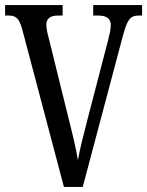

<svg xmlns="http://www.w3.org/2000/svg" viewBox="-20 -734 578 754"><path d="M67 -620 231 0H305L463 -595C481 -660 492 -673 526 -673H538V-714H346V-673H365C399 -673 415 -661 415 -635C415 -618 410 -598 405 -578L322 -259C305 -194 295 -153 286 -105C278 -152 268 -195 252 -258L171 -586C166 -604 162 -622 162 -637C162 -660 176 -673 208 -673H226V-714H0V-673H13C43 -673 55 -662 67 -620Z"/></svg>

Font: Noto Serif Lao ExtCond
Style: Regular
Weight: 400
Width: 2
Designer: Monotype Design Team
Foundry: Monotype Imaging Inc.
Version: Version 2.004